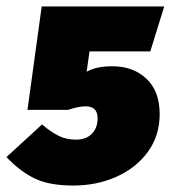

<svg xmlns="http://www.w3.org/2000/svg" viewBox="-38 -554 545 594"><path d="M427 -395H239L230 -332Q259 -349 310 -349Q374 -349 415 -310.5Q456 -272 456 -201Q456 -135 420 -85Q384 -35 323 -7.5Q262 20 189 20Q115 20 70 -1.5Q25 -23 -18 -68L92 -169Q119 -146 143 -134Q167 -122 197 -122Q228 -122 246 -140Q264 -158 264 -188Q264 -225 227 -225Q205 -225 172 -214H47L91 -534H470Z"/></svg>

Font: FiraGO Heavy
Style: Italic
Weight: 900
Italic angle: -8°
Designer: bBox Type GmbH
Foundry: bBox Type GmbH
Version: Version 1.001